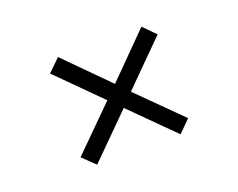

<svg xmlns="http://www.w3.org/2000/svg" viewBox="-64 -494 654 528"><g transform="rotate(-20 263.5 -230.5)"><path d="M297.9 -230 420.9 -107.9 386.2 -73.2 264.2 -194.8 142.1 -73.2 106 -107.9 229 -230 106 -353 142.1 -388.2 264.2 -265.1 386.2 -388.2 420.9 -353Z"/></g></svg>

Font: Linux Biolinum Capitals O
Style: Small Caps
Weight: 400
Designer: Philipp H. Poll
Foundry: Philipp H. Poll
Version: Version 1.0.4